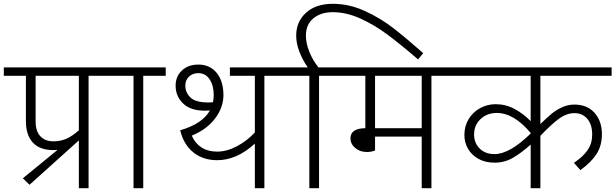

<svg xmlns="http://www.w3.org/2000/svg" viewBox="-40 -988 3231 1008"><path d="M543 -590H425V0H374V-250H373L115 -18L80 -52L262 -201Q254 -200 239 -200Q169 -200 132.5 -239.5Q96 -279 96 -352V-590H-20V-634H543ZM374 -590H147V-351Q147 -299 172 -272.5Q197 -246 240 -246Q279 -246 310.5 -260.5Q342 -275 374 -304Z M830 -590H712V0H661V-590H523V-634H830Z M1466 -590H1348V0H1298V-234Q1203 -147 1100 -147Q1026 -147 975 -188Q924 -229 906 -304Q1023 -338 1062 -408Q1052 -407 1035 -407Q960 -407 921 -445Q882 -483 882 -538Q882 -587 915 -618Q948 -649 1001 -649Q1062 -649 1097.5 -605.5Q1133 -562 1133 -488Q1133 -425 1090 -367Q1047 -309 967 -276Q983 -237 1017 -214.5Q1051 -192 1100 -192Q1151 -192 1204.5 -220.5Q1258 -249 1298 -293V-590H1167V-634H1466ZM1055 -450Q1070 -450 1078 -451Q1082 -468 1082 -490Q1082 -539 1060.5 -571.5Q1039 -604 1001 -604Q972 -604 952.5 -586Q933 -568 933 -538Q933 -503 959.5 -476.5Q986 -450 1055 -450Z M1566 -801Q1566 -761 1584 -716Q1602 -671 1632 -634H1753V-590H1635V0H1584V-590H1446V-634H1576Q1549 -672 1532 -716Q1515 -760 1515 -801Q1515 -874 1566.5 -921Q1618 -968 1708 -968Q1793 -968 1875 -930.5Q1957 -893 2023.5 -841.5Q2090 -790 2182 -709L2155 -676Q2062 -756 1994 -806.5Q1926 -857 1852.5 -890.5Q1779 -924 1707 -924Q1644 -924 1605 -891.5Q1566 -859 1566 -801Z M2343 -590H2225V0H2174V-271H1929V-198Q1909 -190 1886 -190Q1850 -190 1825 -211Q1800 -232 1800 -262Q1800 -314 1878 -315V-590H1733V-634H2343ZM2174 -590H1929V-315H2174Z M2797 -590V-337Q2832 -371 2855.5 -390.5Q2879 -410 2910 -424.5Q2941 -439 2975 -439Q3043 -439 3081.5 -395.5Q3120 -352 3120 -284Q3120 -223 3091.5 -179Q3063 -135 3007 -95L2973 -133Q3021 -165 3045 -200Q3069 -235 3069 -281Q3069 -334 3043.5 -364Q3018 -394 2976 -394Q2934 -394 2893 -363.5Q2852 -333 2797 -275V0H2746V-229Q2697 -185 2653 -159.5Q2609 -134 2557 -134Q2507 -134 2471 -154.5Q2435 -175 2416.5 -208Q2398 -241 2398 -279Q2398 -326 2420.5 -363Q2443 -400 2481 -420.5Q2519 -441 2562 -441Q2615 -441 2661.5 -416Q2708 -391 2746 -352V-590H2323V-634H3171V-590ZM2746 -287V-290Q2658 -395 2568 -395Q2517 -395 2483 -363Q2449 -331 2449 -282Q2449 -237 2478.5 -208Q2508 -179 2556 -179Q2636 -179 2746 -287Z"/></svg>

Font: Martel Sans ExtraLight
Style: Regular
Weight: 275
Designer: Dan Reynolds and Mathieu Réguer
Foundry: Dan Reynolds and Mathieu Réguer
Version: Version 1.002; ttfautohint (v1.1) -l 5 -r 5 -G 72 -x 0 -D la